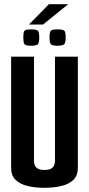

<svg xmlns="http://www.w3.org/2000/svg" viewBox="-20 -890 424 915"><path d="M191 5Q146 5 110 -4Q74 -13 53.5 -33.5Q33 -54 33 -89V-620H142V-123Q142 -112 146 -102Q150 -92 161 -86Q172 -80 191 -80Q212 -80 223 -86Q234 -92 238 -102.5Q242 -113 242 -123V-620H351V-89Q351 -54 330.5 -33.5Q310 -13 273.5 -4Q237 5 191 5ZM253 -672Q226 -672 221 -681Q216 -690 216 -711Q216 -734 221 -742Q226 -750 253 -750Q283 -750 288 -742Q293 -734 293 -711Q293 -690 287.5 -681Q282 -672 253 -672ZM128 -672Q100 -672 95.5 -681Q91 -690 91 -711Q91 -734 95.5 -742Q100 -750 128 -750Q157 -750 162 -742Q167 -734 167 -711Q167 -690 162 -681Q157 -672 128 -672ZM118 -773 213 -870H305L185 -773Z"/></svg>

Font: Smooch Sans Thin
Style: Bold
Weight: 700
Version: Version 1.010